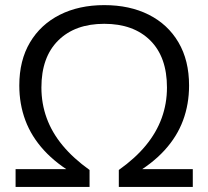

<svg xmlns="http://www.w3.org/2000/svg" viewBox="-20 -734 818 754"><path d="M41.2 0V-69.9H279.4V-45.5Q202 -89.8 152.7 -143.8Q103.4 -197.7 79.6 -261.4Q55.8 -325.1 55.8 -398.2Q55.8 -496.8 97.7 -567.3Q139.5 -637.9 214.8 -675.9Q290 -713.9 389.4 -713.9Q489.3 -713.9 564.3 -676.2Q639.3 -638.4 680.9 -567.6Q722.5 -496.8 722.5 -398.2Q722.5 -325.1 698.9 -261.4Q675.4 -197.7 626.1 -143.8Q576.8 -89.8 499.4 -45.5V-69.9H737.1V0H446.6V-66.5Q511.2 -112.4 552.8 -163Q594.4 -213.6 615 -270.4Q635.7 -327.3 635.7 -390.2Q635.7 -510.1 570 -575.3Q504.2 -640.5 389.4 -640.5Q274.6 -640.5 208.6 -575Q142.6 -509.6 142.6 -390.2Q142.6 -327.3 163.3 -270.4Q183.9 -213.6 225.8 -163Q267.6 -112.4 331.7 -66.5V0Z"/></svg>

Font: Nunito Sans 12pt ExtraLight
Style: Regular
Weight: 200
Designer: Vernon Adams
Foundry: Vernon Adams
Version: Version 3.101;gftools[0.9.27]